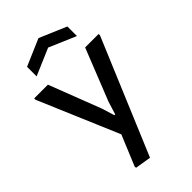

<svg xmlns="http://www.w3.org/2000/svg" viewBox="-298 -871 1178 1178"><g transform="rotate(-45 291.5 -281.5)"><path d="M119 -708 293 -783 469 -708V-625L294 -700L119 -625ZM154 203 153 192 235 -6 13 -528V-540H132L262 -203L288 -119H295L321 -203L455 -540H572V-528L258 220Z"/></g></svg>

Font: EncodeSans
Style: Medium
Weight: 500
Designer: Pablo Impallari, Andres Torresi
Foundry: Pablo Impallari, Andres Torresi
Version: Version 1.000; ttfautohint (v1.4.1)